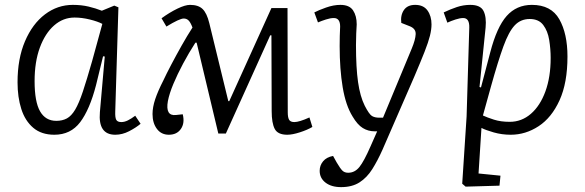

<svg xmlns="http://www.w3.org/2000/svg" viewBox="-20 -539 2399 788"><path d="M453 -82Q452 -57 457 -47.5Q462 -38 478 -38Q491 -38 505 -45Q519 -52 535 -64L557 -31Q538 -15 510 -0.5Q482 14 453 14Q382 14 390 -79L410 -307L403 -308L374 -189Q348 -89 309 -37.5Q270 14 203 14Q150 14 116.5 -14.5Q83 -43 67.5 -91.5Q52 -140 52 -201Q52 -298 82.5 -369.5Q113 -441 164.5 -480Q216 -519 279 -519Q314 -519 343.5 -512Q373 -505 398 -495L449 -516L466 -509ZM211 -43Q236 -43 254.5 -53Q273 -63 288.5 -89Q304 -115 320 -163Q336 -211 358 -288L400 -441Q381 -451 348.5 -459Q316 -467 286 -467Q239 -467 202 -434.5Q165 -402 143.5 -343.5Q122 -285 122 -206Q122 -121 144.5 -82Q167 -43 211 -43Z M907 9H876L787 -364H782Q755 -322 731.5 -278Q708 -234 691.5 -194.5Q675 -155 669 -124Q658 -62 702 -67L730 -70Q739 -34 722.5 -10Q706 14 673 14Q642 14 624 -10Q606 -34 606 -71Q606 -99 617 -132Q628 -165 650 -208Q663 -236 683 -274Q703 -312 725.5 -352Q748 -392 770 -426Q762 -447 754 -455Q746 -463 734 -463Q717 -463 663 -430L643 -464Q676 -488 708 -503.5Q740 -519 760 -519Q794 -519 811.5 -502Q829 -485 839 -444L917 -124H921L1094 -506H1160L1161 -78Q1161 -57 1166.5 -47.5Q1172 -38 1188 -38Q1208 -38 1250 -57L1262 -18Q1242 -6 1211 4Q1180 14 1159 14Q1120 14 1107.5 -10Q1095 -34 1095 -83L1094 -394H1089Z M1550 75Q1530 120 1508 155Q1486 190 1455.5 209.5Q1425 229 1380 229Q1340 229 1316 210.5Q1292 192 1292 162Q1292 140 1306 123Q1320 106 1347 101L1362 128Q1376 152 1385 161Q1394 170 1409 170Q1436 170 1455 146.5Q1474 123 1501 61L1528 0H1518Q1491 0 1469 -13.5Q1447 -27 1427 -61Q1399 -106 1386.5 -180.5Q1374 -255 1374 -350Q1374 -370 1374.5 -392Q1375 -414 1376 -430Q1376 -465 1350 -465Q1336 -465 1317.5 -459Q1299 -453 1285 -447L1270 -488Q1287 -497 1318 -508Q1349 -519 1377 -519Q1414 -519 1429 -496.5Q1444 -474 1444 -439Q1443 -420 1442 -401Q1441 -382 1441 -354Q1441 -261 1449.5 -202Q1458 -143 1477 -105Q1495 -70 1506.5 -63Q1518 -56 1536 -56H1552L1670 -340Q1685 -376 1686 -399Q1687 -422 1660 -432L1627 -445Q1623 -476 1637.5 -497.5Q1652 -519 1684 -519Q1718 -519 1734.5 -496Q1751 -473 1751 -439Q1751 -418 1744.5 -392Q1738 -366 1722.5 -326.5Q1707 -287 1681 -226Z M1906 -426Q1907 -465 1881 -465Q1868 -465 1849.5 -459Q1831 -453 1816 -446L1801 -488Q1828 -501 1855 -510Q1882 -519 1910 -519Q1952 -519 1964.5 -494Q1977 -469 1973 -426L1948 -182L1954 -180L1992 -324Q2019 -428 2059.5 -473.5Q2100 -519 2163 -519Q2242 -519 2275.5 -460Q2309 -401 2309 -307Q2309 -199 2276.5 -127.5Q2244 -56 2190.5 -21Q2137 14 2076 14Q2040 14 2006.5 4.5Q1973 -5 1956 -14L1944 173L2034 182L2030 223L1891 227L1877 215L1895 -61ZM2154 -461Q2117 -461 2092.5 -435Q2068 -409 2046 -348.5Q2024 -288 1995 -184L1962 -65Q1979 -57 2007 -48Q2035 -39 2072 -39Q2121 -39 2159 -72Q2197 -105 2218.5 -164Q2240 -223 2240 -301Q2240 -338 2234 -375Q2228 -412 2209.5 -436.5Q2191 -461 2154 -461Z"/></svg>

Font: Literata 12pt Light
Style: Italic
Weight: 300
Italic angle: -2°
Designer: Latin by Veronika Burian and Jose Scaglione. Greek by Irene Vlachou. Cyrillic by Vera Evstafieva
Foundry: TypeTogether
Version: Version 3.002